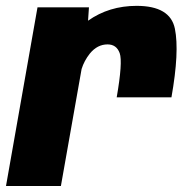

<svg xmlns="http://www.w3.org/2000/svg" viewBox="-43 -620 625 640"><path d="M346 -295.5Q366.5 -413.5 356 -442.8Q345.5 -472 315.5 -472Q281.5 -472 256.5 -441.5Q237.5 -417.5 229 -390L160 0H-23L82 -595.5H253.5L250.5 -551Q320.5 -600.5 412.5 -600.5Q524.5 -600.5 540 -524.2Q555.5 -448 528.5 -295.5Z"/></svg>

Font: Anybody ExtraBold
Style: Italic
Weight: 800
Italic angle: -10°
Designer: Tyler Finck
Foundry: Etcetera Type Company
Version: Version 1.010; ttfautohint (v1.8.3) -l 8 -r 50 -G 200 -x 14 